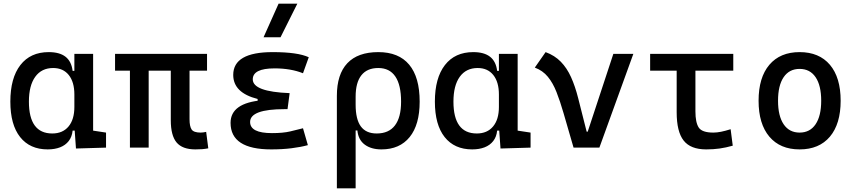

<svg xmlns="http://www.w3.org/2000/svg" viewBox="-20 -815 4728 1060"><path d="M243.2 9.8Q145 9.8 91.1 -58.3Q37.1 -126.5 37.1 -253.9Q37.1 -384.3 92.5 -455.8Q147.9 -527.3 249 -527.3Q309.1 -527.3 341.8 -501.7Q374.5 -476.1 380.9 -423.8H420.9L390.6 -293Q390.6 -362.3 359.6 -400.9Q328.6 -439.5 273.4 -439.5Q209.5 -439.5 174.6 -391.1Q139.6 -342.8 139.6 -253.9Q139.6 -78.1 268.6 -78.1Q326.2 -78.1 358.4 -116.7Q390.6 -155.3 390.6 -224.6V-252L425.8 -93.8H380.9Q377.4 -59.6 359.4 -36.4Q341.3 -13.2 311.8 -1.7Q282.2 9.8 243.2 9.8ZM399.4 4.9 390.6 -119.1V-239.3L494.1 -210V-93.8L565.4 -83V0ZM390.6 -146.5V-517.6H494.1V-175.8Z M1058.6 9.8Q986.8 9.8 954.8 -28.6Q922.9 -66.9 922.9 -151.4V-517.6H1026.4V-156.2Q1026.4 -117.7 1037.8 -100.3Q1049.3 -83 1087.9 -83Q1094.7 -83 1101.8 -84Q1108.9 -85 1118.2 -86.9L1129.9 3.9Q1111.8 7.3 1096.7 8.5Q1081.5 9.8 1058.6 9.8ZM697.3 0V-517.6H800.8V0ZM615.2 -424.8V-517.6H1123V-424.8Z M1477.5 9.8Q1252.9 9.8 1252.9 -136.7Q1252.9 -247.1 1429.7 -261.7L1579.1 -300.8L1567.4 -212.4H1551.8Q1360.8 -212.4 1360.8 -141.6Q1360.8 -80.1 1481.4 -80.1Q1542 -80.1 1581.8 -89.4Q1621.6 -98.6 1652.8 -106.9L1679.7 -13.7Q1640.6 -2.9 1589.6 3.4Q1538.6 9.8 1477.5 9.8ZM1402.3 -212.4V-268.6Q1267.6 -302.7 1267.6 -401.4Q1267.6 -527.3 1485.4 -527.3Q1623.5 -527.3 1684.6 -499L1652.8 -410.6Q1585.4 -437.5 1496.1 -437.5Q1375.5 -437.5 1375.5 -377Q1375.5 -308.6 1579.1 -300.8L1567.4 -212.4ZM1435.1 -609.4 1518.1 -794.9H1621.6L1528.8 -609.4Z M2085.9 9.8Q2029.3 9.8 1993.7 -16.6Q1958 -43 1953.1 -94.7H1908.2L1943.4 -237.3Q1943.4 -156.7 1971.9 -117.4Q2000.5 -78.1 2059.6 -78.1Q2126.5 -78.1 2160.4 -122.6Q2194.3 -167 2194.3 -253.9Q2194.3 -345.7 2162.6 -392.6Q2130.9 -439.5 2068.4 -439.5Q2006.8 -439.5 1975.1 -399.4Q1943.4 -359.4 1943.4 -281.2L1839.8 -285.6Q1839.8 -404.8 1897.7 -466.1Q1955.6 -527.3 2068.4 -527.3Q2181.2 -527.3 2239 -458Q2296.9 -388.7 2296.9 -253.9Q2296.9 -126.5 2241.7 -58.3Q2186.5 9.8 2085.9 9.8ZM1839.8 224.6V-285.6H1943.4V224.6Z M2586.9 9.8Q2488.8 9.8 2434.8 -58.3Q2380.9 -126.5 2380.9 -253.9Q2380.9 -384.3 2436.3 -455.8Q2491.7 -527.3 2592.8 -527.3Q2652.8 -527.3 2685.5 -501.7Q2718.3 -476.1 2724.6 -423.8H2764.6L2734.4 -293Q2734.4 -362.3 2703.4 -400.9Q2672.4 -439.5 2617.2 -439.5Q2553.2 -439.5 2518.3 -391.1Q2483.4 -342.8 2483.4 -253.9Q2483.4 -78.1 2612.3 -78.1Q2669.9 -78.1 2702.1 -116.7Q2734.4 -155.3 2734.4 -224.6V-252L2769.5 -93.8H2724.6Q2721.2 -59.6 2703.1 -36.4Q2685.1 -13.2 2655.5 -1.7Q2626 9.8 2586.9 9.8ZM2743.2 4.9 2734.4 -119.1V-239.3L2837.9 -210V-93.8L2909.2 -83V0ZM2734.4 -146.5V-517.6H2837.9V-175.8Z M3146.5 0 3215.8 -87.9H3224.6L3366.2 -517.6H3476.6L3289.1 0ZM3146.5 0 3091.3 -190.4Q3072.3 -255.9 3052.5 -306.4Q3032.7 -356.9 3004.6 -391.1Q2976.6 -425.3 2932.6 -441.9L2992.2 -527.3Q3042.5 -508.8 3076.2 -474.1Q3109.9 -439.5 3132.6 -389.2Q3155.3 -338.9 3171.9 -273.4L3231.4 -38.6Z M3878.9 9.8Q3792.5 9.8 3754.2 -39.1Q3715.8 -87.9 3715.8 -195.3V-517.6H3819.3V-200.2Q3819.3 -138.7 3837.6 -110.8Q3856 -83 3918 -83Q3938 -83 3960.9 -87.6Q3983.9 -92.3 4013.7 -101.6L4025.4 -10.7Q3987.8 0 3953.1 4.9Q3918.5 9.8 3878.9 9.8ZM3569.3 -424.8V-517.6H4028.3V-424.8Z M4394.5 9.8Q4287.1 9.8 4227.5 -60.5Q4168 -130.9 4168 -258.8Q4168 -387.2 4227.5 -457.3Q4287.1 -527.3 4394.5 -527.3Q4502.4 -527.3 4561.8 -457.3Q4621.1 -387.2 4621.1 -258.8Q4621.1 -130.9 4561.8 -60.5Q4502.4 9.8 4394.5 9.8ZM4394.5 -83Q4451.7 -83 4482.7 -128.9Q4513.7 -174.8 4513.7 -258.8Q4513.7 -343.3 4482.7 -388.9Q4451.7 -434.6 4394.5 -434.6Q4337.4 -434.6 4306.4 -388.9Q4275.4 -343.3 4275.4 -258.8Q4275.4 -174.8 4306.4 -128.9Q4337.4 -83 4394.5 -83Z"/></svg>

Font: Cascadia Code
Style: Regular
Weight: 400
Designer: Aaron Bell
Foundry: Saja Typeworks
Version: Version 2404.023